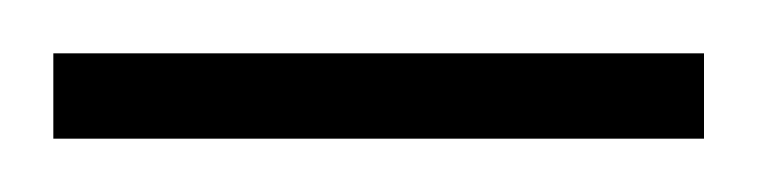

<svg xmlns="http://www.w3.org/2000/svg" viewBox="-20 -694 284 72"><path d="M0 -642V-674H244V-642Z"/></svg>

Font: Saira Semi Condensed Thin
Style: Regular
Weight: 100
Width: 4
Designer: Hector Gatti with collaboration of the Omnibus-Type team
Foundry: Omnibus-Type
Version: Version 1.001; ttfautohint (v1.8)